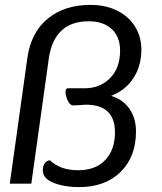

<svg xmlns="http://www.w3.org/2000/svg" viewBox="-20 -751 664 785"><path d="M536 -213Q536 -110 473 -48Q410 14 303 14Q243 14 199 -3.5Q155 -21 155 -55Q155 -72 162.5 -82.5Q170 -93 183 -96Q207 -75 234.5 -65Q262 -55 300 -55Q371 -55 410.5 -97Q450 -139 450 -210Q450 -323 331 -323Q323 -323 303 -321L279 -320Q266 -320 257 -339.5Q248 -359 248 -376Q248 -390 257 -390H325Q389 -390 430 -431.5Q471 -473 471 -544Q471 -600 437 -632Q403 -664 342 -664Q272 -664 231.5 -626Q191 -588 180 -515L108 0H20L92 -515Q107 -619 175.5 -675Q244 -731 350 -731Q412 -731 459 -707.5Q506 -684 532 -642.5Q558 -601 558 -548Q558 -481 525 -431Q492 -381 434 -359Q482 -345 509 -306.5Q536 -268 536 -213Z"/></svg>

Font: Krub Medium
Style: Italic
Weight: 500
Italic angle: -8°
Designer: Ekaluck Peanpanawate
Foundry: Cadson Demak Co.,Ltd.
Version: Version 1.000; ttfautohint (v1.6)